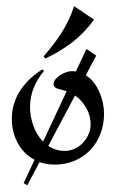

<svg xmlns="http://www.w3.org/2000/svg" viewBox="-20 -500 363 602"><path d="M306.2 -144Q306.2 -109.9 294.9 -80.6Q283.7 -51.3 263.2 -29.8Q242.7 -8.3 214.1 3.9Q185.5 16.1 150.9 16.1Q126.5 16.1 104 8.3L65.4 81.1L54.2 74.2L88.4 1Q54.7 -16.6 35.9 -51Q17.1 -85.4 17.1 -127.9Q17.1 -152.8 24.2 -175.3Q31.2 -197.8 43.9 -217Q56.6 -236.3 74.2 -252.7Q91.8 -269 112.3 -282.2L118.2 -277.8Q97.7 -253.9 85.9 -225.1Q74.2 -196.3 74.2 -164.1Q74.2 -135.3 84.5 -106Q94.7 -76.7 115.2 -56.2L189 -213.9Q184.6 -215.3 180.2 -216.6Q175.8 -217.8 170.9 -219.2Q167.5 -219.7 163.6 -220.9Q159.7 -222.2 156.2 -223.9Q152.8 -225.6 150.4 -228.5Q147.9 -231.4 147.9 -235.8Q147.9 -244.6 154.3 -252Q160.6 -259.3 169.4 -264.9Q178.2 -270.5 188 -273.7Q197.8 -276.9 205.1 -276.9Q208.5 -276.9 211.7 -276.6Q214.8 -276.4 217.8 -275.9L251 -346.2L281.7 -325.7L249 -264.2Q263.2 -255.4 273.9 -241.5Q284.7 -227.5 291.7 -211.2Q298.8 -194.8 302.5 -177.5Q306.2 -160.2 306.2 -144ZM183.1 -26.9Q199.7 -26.9 214.4 -33.7Q229 -40.5 240 -52.2Q251 -64 257.6 -78.9Q264.2 -93.8 264.2 -109.9Q264.2 -137.2 250.7 -161.1Q237.3 -185.1 215.3 -200.7L131.3 -42.5Q142.6 -35.2 155.3 -31Q168 -26.9 183.1 -26.9ZM116.7 -323.2Q131.8 -340.8 145.5 -358.4Q159.2 -376 171.4 -394.8Q183.6 -413.6 193.8 -434.6Q204.1 -455.6 212.4 -480.5L274.9 -438.5Q244.6 -397 207.3 -367.9Q169.9 -338.9 122.1 -316.4Z"/></svg>

Font: Montez
Style: Regular
Weight: 400
Designer: Astigmatic (AOETI)
Foundry: Astigmatic (AOETI)
Version: Version 1.000